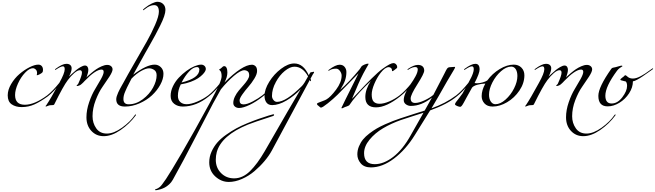

<svg xmlns="http://www.w3.org/2000/svg" viewBox="-20 -1171 7296 2139"><path d="M513 -98Q433 -40 366 -9Q299 22 221 22Q155 22 110.5 -8.5Q66 -39 66 -109Q66 -170 104 -234.5Q142 -299 196 -345.5Q250 -392 308 -421.5Q366 -451 407 -451Q431 -451 445 -435Q459 -419 459 -393Q459 -374 453 -365.5Q447 -357 421 -343Q401 -333 393 -333Q389 -333 389 -335Q389 -336 390 -338.5Q391 -341 392 -346Q393 -351 393 -357Q393 -383 378 -397Q363 -411 347 -411Q307 -411 259.5 -361Q212 -311 180 -240Q148 -169 148 -112Q148 -4 257 -4Q364 -4 505 -108Q567 -156 641 -248Q645 -254 649 -254Q653 -254 653 -250Q653 -248 651 -244Q583 -152 513 -98Z M778 -411Q778 -373 749 -319Q750 -320 780 -347.5Q810 -375 829.5 -391Q849 -407 878 -424Q907 -441 927 -441Q944 -441 954 -428Q964 -415 964 -394Q964 -377 958.5 -355.5Q953 -334 948 -321L943 -308Q949 -314 958.5 -323.5Q968 -333 996.5 -357Q1025 -381 1052 -399.5Q1079 -418 1113.5 -433Q1148 -448 1175 -448Q1200 -448 1217 -434Q1234 -420 1234 -398Q1234 -372 1199 -317.5Q1164 -263 1122.5 -204.5Q1081 -146 1046 -55.5Q1011 35 1011 124Q1011 200 1052 258.5Q1093 317 1171 317Q1248 317 1340 251Q1432 185 1483 110Q1487 104 1491 104Q1495 104 1495 108Q1495 110 1493 114Q1423 209 1323.5 277.5Q1224 346 1135 346Q1052 346 997.5 287Q943 228 943 136Q943 55 973 -32Q1003 -119 1039 -177.5Q1075 -236 1105 -290.5Q1135 -345 1135 -370Q1135 -396 1111 -396Q1045 -396 921 -267Q920 -265 913.5 -258.5Q907 -252 905 -250Q903 -248 897 -242.5Q891 -237 888 -234.5Q885 -232 879.5 -227.5Q874 -223 869.5 -221.5Q865 -220 859.5 -217.5Q854 -215 848.5 -214Q843 -213 837 -213Q834 -213 834 -216Q834 -222 842 -227.5Q850 -233 852 -239Q893 -329 893 -361Q893 -389 870 -389Q844 -389 806.5 -356.5Q769 -324 735 -278Q686 -214 585 -9Q582 -2 572.5 -0.5Q563 1 549 1Q535 1 526 4L493 16Q488 16 488 11Q488 10 489 8.5Q490 7 492.5 4.5Q495 2 497 -1Q541 -65 641 -248Q701 -355 701 -400Q701 -432 681 -432Q658 -432 607 -398Q598 -392 597 -392Q593 -392 593 -396Q593 -400 599 -404Q674 -460 719 -460Q748 -460 763 -446.5Q778 -433 778 -411Z M1725 -332Q1725 -374 1697.5 -392Q1670 -410 1641 -410Q1606 -410 1552.5 -380.5Q1499 -351 1445 -295Q1440 -284 1421 -248Q1402 -212 1395 -196.5Q1388 -181 1376 -154Q1364 -127 1359.5 -106.5Q1355 -86 1355 -68Q1355 -9 1413 -9Q1496 -9 1570.5 -65Q1645 -121 1685 -195Q1725 -269 1725 -332ZM1354 -248Q1398 -330 1481.5 -474.5Q1565 -619 1615.5 -708.5Q1666 -798 1708 -894.5Q1750 -991 1750 -1041Q1750 -1114 1697 -1114Q1650 -1114 1597 -1071Q1580 -1057 1578 -1057Q1573 -1057 1573 -1062Q1573 -1065 1592 -1081Q1633 -1114 1672 -1132.5Q1711 -1151 1733 -1151Q1772 -1151 1797.5 -1126.5Q1823 -1102 1823 -1060Q1823 -1032 1808.5 -988.5Q1794 -945 1764 -885Q1734 -825 1711.5 -783Q1689 -741 1648.5 -669.5Q1608 -598 1597 -579L1464 -339Q1614 -451 1703 -451Q1743 -451 1772 -422.5Q1801 -394 1801 -349Q1801 -291 1765.5 -226.5Q1730 -162 1672.5 -108.5Q1615 -55 1534 -19.5Q1453 16 1371 16Q1275 16 1275 -65Q1275 -79 1280.5 -98Q1286 -117 1296.5 -140Q1307 -163 1315 -178Q1323 -193 1337 -218Q1351 -243 1354 -248Z M2003 -252Q2201 -300 2201 -396Q2201 -407 2194.5 -415.5Q2188 -424 2175 -424Q2133 -424 2087 -375Q2041 -326 2003 -252ZM2016 16Q1959 16 1920 -15Q1881 -46 1881 -103Q1881 -156 1906.5 -209.5Q1932 -263 1971.5 -305Q2011 -347 2057 -381Q2103 -415 2146.5 -433Q2190 -451 2221 -451Q2242 -451 2257.5 -437.5Q2273 -424 2273 -401Q2273 -392 2265 -376.5Q2257 -361 2236.5 -340Q2216 -319 2186 -299Q2156 -279 2105.5 -260Q2055 -241 1994 -231Q1962 -167 1962 -104Q1962 -58 1989 -34Q2016 -10 2059 -10Q2108 -10 2177 -39Q2246 -68 2299 -108Q2361 -156 2435 -248Q2439 -254 2443 -254Q2447 -254 2447 -250Q2447 -248 2445 -244Q2377 -152 2307 -98Q2167 16 2016 16Z M2910 -98Q2835 -38 2762 -3Q2689 32 2643 32Q2617 32 2598 17Q2579 2 2579 -24Q2579 -58 2597 -95Q2615 -132 2641 -163Q2667 -194 2693.5 -223.5Q2720 -253 2738 -281.5Q2756 -310 2756 -331Q2756 -364 2739.5 -376.5Q2723 -389 2703 -389Q2660 -389 2585.5 -325.5Q2511 -262 2441 -176Q2386 -79 2352 -16Q2296 89 2156.5 360.5Q2017 632 1905 832Q1889 861 1864 883.5Q1839 906 1816 918Q1793 930 1769.5 937Q1746 944 1733.5 946Q1721 948 1716 948Q1707 948 1707 944Q1707 941 1709 939.5Q1711 938 1715 936.5Q1719 935 1725 933Q1731 931 1740 926Q1749 921 1759 913Q1779 898 1830 822Q1881 746 2008.5 527.5Q2136 309 2317 -24Q2391 -160 2420 -225.5Q2449 -291 2449 -322Q2449 -372 2429 -387Q2421 -393 2421 -394Q2421 -396 2423.5 -398Q2426 -400 2431 -403Q2436 -406 2439 -408Q2446 -414 2452.5 -419.5Q2459 -425 2461.5 -428Q2464 -431 2468.5 -432.5Q2473 -434 2479 -434Q2494 -434 2503.5 -416Q2513 -398 2513 -364Q2513 -312 2481 -252Q2680 -450 2787 -450Q2808 -450 2826 -434Q2844 -418 2844 -380Q2844 -345 2813.5 -295Q2783 -245 2746.5 -203.5Q2710 -162 2679.5 -118.5Q2649 -75 2649 -52Q2649 -8 2693 -8Q2733 -8 2795.5 -41Q2858 -74 2902 -108Q2964 -156 3038 -248Q3043 -254 3046 -254Q3050 -254 3050 -250Q3050 -247 3048 -244Q2980 -152 2910 -98Z M2529 856Q2445 856 2378 794.5Q2311 733 2311 638Q2311 576 2336.5 519Q2362 462 2400.5 417.5Q2439 373 2499 330.5Q2559 288 2613.5 258.5Q2668 229 2740.5 199.5Q2813 170 2862.5 153Q2912 136 2974 116Q3022 102 3025 102Q3034 102 3034 109Q3034 112 3032 114.5Q3030 117 3025.5 119.5Q3021 122 3017.5 123Q3014 124 3006.5 126.5Q2999 129 2996 130Q2804 192 2742 217Q2447 338 2395 523Q2384 564 2384 609Q2384 698 2442.5 757Q2501 816 2588 816Q2683 816 2764.5 736.5Q2846 657 2929 514Q3231 -12 3329 -176H3328Q3259 -103 3172 -51.5Q3085 0 3012 0Q2970 0 2948.5 -28.5Q2927 -57 2927 -104Q2927 -175 2979.5 -260Q3032 -345 3111 -404.5Q3190 -464 3258 -464Q3360 -464 3420 -332L3426 -344Q3432 -357 3436 -361.5Q3440 -366 3449 -367Q3458 -368 3459 -368Q3460 -368 3465.5 -370Q3471 -372 3473 -372Q3474 -372 3476.5 -370Q3479 -368 3479 -366Q3479 -360 3473 -354Q3469 -350 3464 -340.5Q3459 -331 3451.5 -317Q3444 -303 3439 -294Q3445 -282 3445 -274Q3445 -266 3439 -266Q3438 -266 3431 -280L3008 507Q2977 564 2927 623.5Q2877 683 2814.5 736Q2752 789 2676 822.5Q2600 856 2529 856ZM3412 -320Q3352 -428 3260 -428Q3211 -428 3152.5 -380.5Q3094 -333 3052 -255Q3010 -177 3010 -102Q3010 -78 3026.5 -57Q3043 -36 3066 -36Q3167 -36 3344 -213Q3369 -238 3412 -320Z M3725 -406Q3679 -406 3652 -388Q3643 -382 3642 -382Q3638 -382 3638 -386Q3638 -390 3644 -394Q3719 -450 3764 -450Q3799 -450 3819 -426Q3839 -402 3839 -369Q3839 -321 3824.5 -277Q3810 -233 3770 -170Q3870 -257 3987 -400Q3990 -403 3998 -416.5Q4006 -430 4008 -432Q4016 -441 4040.5 -451.5Q4065 -462 4080 -462Q4086 -462 4086 -458Q4086 -456 4083 -451Q4080 -446 4074 -435Q4068 -424 4063 -416Q4026 -352 3998.5 -294Q3971 -236 3944.5 -171Q3918 -106 3901 -70Q3917 -84 3982 -154Q4047 -224 4120 -296.5Q4193 -369 4244 -406Q4330 -468 4362 -468Q4380 -468 4392.5 -454.5Q4405 -441 4405 -426Q4405 -416 4402 -413Q4399 -410 4377 -393Q4358 -378 4351 -378Q4348 -378 4348 -380Q4348 -401 4337.5 -412Q4327 -423 4311 -423Q4270 -423 4221 -360Q4181 -309 4151 -238.5Q4121 -168 4121 -118Q4121 -61 4143.5 -38Q4166 -15 4209 -15Q4255 -15 4315.5 -40.5Q4376 -66 4431 -108Q4493 -156 4567 -248Q4571 -254 4575 -254Q4579 -254 4579 -250Q4579 -248 4577 -244Q4513 -156 4439 -98Q4284 25 4169 25Q4050 25 4050 -91Q4050 -175 4110 -267Q3984 -149 3907 -49L3872 0Q3868 4 3861 7.5Q3854 11 3841 15.5Q3828 20 3822 22Q3816 25 3808.5 28.5Q3801 32 3796.5 34Q3792 36 3790 36Q3784 36 3784 30Q3784 26 3974 -354L3740 -115Q3693 -69 3632.5 -20.5Q3572 28 3555 28Q3550 28 3536 15Q3534 13 3528.5 8.5Q3523 4 3519.5 1.5Q3516 -1 3513.5 -5.5Q3511 -10 3511 -14Q3511 -20 3529 -27.5Q3547 -35 3574.5 -45Q3602 -55 3616 -63Q3662 -89 3724 -172Q3786 -255 3786 -329Q3786 -354 3767.5 -380Q3749 -406 3725 -406Z M4698 85Q4663 97 4576 124Q4489 151 4447 166Q4337 205 4247.5 258Q4158 311 4097 385Q4036 459 4036 536Q4036 658 4155 658Q4255 658 4360.5 577Q4466 496 4554 339Q4634 199 4698 85ZM5070 -98Q4967 -11 4772 59L4601 334Q4500 497 4369.5 595.5Q4239 694 4112 694Q4037 694 3999 649Q3961 604 3961 549Q3961 503 3979 459.5Q3997 416 4024.5 382.5Q4052 349 4094.5 316.5Q4137 284 4176.5 261Q4216 238 4268.5 214.5Q4321 191 4358 177Q4395 163 4442 147Q4500 127 4599 96Q4698 65 4711 61L4792 -84Q4676 9 4557 9Q4527 9 4502.5 -8.5Q4478 -26 4478 -56Q4478 -96 4502.5 -146Q4527 -196 4556 -236Q4585 -276 4609.5 -321.5Q4634 -367 4634 -398Q4634 -424 4606 -424Q4573 -424 4534 -398Q4525 -392 4524 -392Q4520 -392 4520 -396Q4520 -400 4526 -404Q4590 -448 4636 -448Q4668 -448 4687 -432Q4706 -416 4706 -384Q4706 -352 4630.5 -233Q4555 -114 4555 -75Q4555 -24 4605 -24Q4646 -24 4707 -52Q4768 -80 4808 -114L4916 -322Q4924 -337 4933.5 -356Q4943 -375 4947.5 -384Q4952 -393 4958.5 -403Q4965 -413 4972 -417Q4979 -421 4988 -422Q5028 -426 5044 -426Q5050 -426 5050 -420Q5050 -416 5035 -390Q5020 -364 4995.5 -323.5Q4971 -283 4960 -264Q4852 -72 4787 36Q4943 -19 5062 -108Q5124 -156 5198 -248Q5202 -254 5206 -254Q5210 -254 5210 -250Q5210 -248 5208 -244Q5140 -152 5070 -98Z M5744 -324Q5744 -372 5725.5 -400.5Q5707 -429 5675 -429Q5620 -429 5561.5 -377.5Q5503 -326 5465.5 -252.5Q5428 -179 5428 -116Q5428 -69 5448 -39.5Q5468 -10 5499 -10Q5554 -10 5612 -61.5Q5670 -113 5707 -186.5Q5744 -260 5744 -324ZM5107 19Q5094 19 5071.5 9.5Q5049 0 5049 -10Q5049 -19 5062.5 -37Q5076 -55 5098 -82.5Q5120 -110 5134 -132Q5146 -151 5198 -248Q5220 -290 5229 -307Q5238 -324 5248 -352Q5258 -380 5258 -400Q5258 -432 5238 -432Q5215 -432 5164 -398Q5155 -392 5154 -392Q5150 -392 5150 -396Q5150 -400 5156 -404Q5231 -460 5276 -460Q5323 -460 5323 -398Q5323 -354 5267 -246Q5279 -243 5292 -243Q5324 -243 5359.5 -253.5Q5395 -264 5409 -275Q5464 -351 5546 -401Q5628 -451 5704 -451Q5756 -451 5789 -417.5Q5822 -384 5822 -332Q5822 -244 5766.5 -162Q5711 -80 5629 -32Q5547 16 5468 16Q5409 16 5377.5 -18.5Q5346 -53 5346 -100Q5346 -166 5387 -240Q5343 -239 5299 -227Q5255 -215 5239 -195Q5180 -89 5174 -78Q5172 -74 5162 -55.5Q5152 -37 5147 -28Q5142 -19 5134 -6Q5126 7 5119 13Q5112 19 5107 19Z M6121 -411Q6121 -373 6092 -319Q6093 -320 6123 -347.5Q6153 -375 6172.5 -391Q6192 -407 6221 -424Q6250 -441 6270 -441Q6287 -441 6297 -428Q6307 -415 6307 -394Q6307 -377 6301.5 -355.5Q6296 -334 6291 -321L6286 -308Q6292 -314 6301.5 -323.5Q6311 -333 6339.5 -357Q6368 -381 6395 -399.5Q6422 -418 6456.5 -433Q6491 -448 6518 -448Q6543 -448 6560 -434Q6577 -420 6577 -398Q6577 -372 6542 -317.5Q6507 -263 6465.5 -204.5Q6424 -146 6389 -55.5Q6354 35 6354 124Q6354 200 6395 258.5Q6436 317 6514 317Q6591 317 6683 251Q6775 185 6826 110Q6830 104 6834 104Q6838 104 6838 108Q6838 110 6836 114Q6766 209 6666.5 277.5Q6567 346 6478 346Q6395 346 6340.5 287Q6286 228 6286 136Q6286 55 6316 -32Q6346 -119 6382 -177.5Q6418 -236 6448 -290.5Q6478 -345 6478 -370Q6478 -396 6454 -396Q6388 -396 6264 -267Q6263 -265 6256.5 -258.5Q6250 -252 6248 -250Q6246 -248 6240 -242.5Q6234 -237 6231 -234.5Q6228 -232 6222.5 -227.5Q6217 -223 6212.5 -221.5Q6208 -220 6202.5 -217.5Q6197 -215 6191.5 -214Q6186 -213 6180 -213Q6177 -213 6177 -216Q6177 -222 6185 -227.5Q6193 -233 6195 -239Q6236 -329 6236 -361Q6236 -389 6213 -389Q6187 -389 6149.5 -356.5Q6112 -324 6078 -278Q6029 -214 5928 -9Q5925 -2 5915.5 -0.5Q5906 1 5892 1Q5878 1 5869 4L5836 16Q5831 16 5831 11Q5831 10 5832 8.5Q5833 7 5835.5 4.5Q5838 2 5840 -1Q5884 -65 5984 -248Q6044 -355 6044 -400Q6044 -432 6024 -432Q6001 -432 5950 -398Q5941 -392 5940 -392Q5936 -392 5936 -396Q5936 -400 5942 -404Q6017 -460 6062 -460Q6091 -460 6106 -446.5Q6121 -433 6121 -411Z M6914 -432Q6914 -431 6905.5 -427Q6897 -423 6882 -411.5Q6867 -400 6854 -383Q6724 -207 6724 -105Q6724 -18 6794 -18Q6860 -18 6913 -87.5Q6966 -157 6966 -214Q6966 -247 6952 -263Q6948 -264 6931.5 -268Q6915 -272 6903 -275.5Q6891 -279 6891 -282Q6891 -287 6897 -293.5Q6903 -300 6915 -308.5Q6927 -317 6929 -319Q6932 -322 6934.5 -324.5Q6937 -327 6938 -328Q6939 -329 6940 -330.5Q6941 -332 6942 -332.5Q6943 -333 6943.5 -333Q6944 -333 6946 -333Q6950 -333 6956 -329Q6962 -325 6969 -318.5Q6976 -312 6978 -311Q7000 -296 7031 -296Q7051 -296 7074.5 -303.5Q7098 -311 7124.5 -326Q7151 -341 7167.5 -351.5Q7184 -362 7211 -382Q7238 -402 7242 -404Q7251 -410 7252 -410Q7256 -410 7256 -406Q7256 -402 7250 -398Q7244 -394 7206.5 -367.5Q7169 -341 7141 -321.5Q7113 -302 7080 -284Q7047 -266 7031 -265Q7031 -197 6988.5 -131.5Q6946 -66 6880.5 -26Q6815 14 6750 14Q6646 14 6646 -103Q6646 -200 6790 -404Q6797 -415 6810 -417Q6839 -422 6867.5 -431Q6896 -440 6907 -440Q6914 -440 6914 -432Z"/></svg>

Font: Miama Nueva
Style: Medium
Weight: 400
Italic angle: -28°
Version: Version 1.0